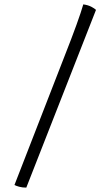

<svg xmlns="http://www.w3.org/2000/svg" viewBox="-20 -768 504 876"><path d="M100 88Q82 88 67.5 84Q53 80 46 76L275 -513Q307 -594 329 -655Q351 -716 360 -748Q382 -745 397 -737Q412 -729 418 -723Z"/></svg>

Font: Texturina Light
Style: Regular
Weight: 300
Designer: Guillermo Torres Carreño
Foundry: Omnibus-Type
Version: Version 1.002; ttfautohint (v1.8.3)